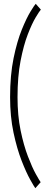

<svg xmlns="http://www.w3.org/2000/svg" viewBox="-20 -773 248 1008"><path d="M165.5 215Q159.5 207.5 138.8 170.5Q118 133.5 93.5 70.8Q69 8 51 -76.5Q33 -161 33 -263Q33 -378.5 51.2 -467.2Q69.5 -556 94.5 -617.5Q119.5 -679 140.5 -713Q161.5 -747 167.5 -753L194.5 -722.5Q187 -714.5 167.5 -682Q148 -649.5 126 -592.8Q104 -536 88 -453.8Q72 -371.5 72 -263Q72 -166.5 88.2 -88Q104.5 -9.5 126.8 48.5Q149 106.5 168.2 141Q187.5 175.5 193.5 183.5Z"/></svg>

Font: Imbue Thin
Style: Regular
Weight: 400
Version: Version 1.102